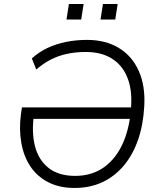

<svg xmlns="http://www.w3.org/2000/svg" viewBox="-20 -925 786 953"><path d="M350 8Q275 8 219.5 -20.5Q164 -49 130.5 -99.5Q97 -150 85.5 -217.5Q74 -285 84 -359L89 -392H653L645 -335H126L149 -360Q136 -269 153.5 -200Q171 -131 221 -91.5Q271 -52 353 -52Q438 -52 498.5 -96.5Q559 -141 592.5 -220Q626 -299 631 -401Q636 -483 611 -543Q586 -603 534 -635Q482 -667 406 -667Q357 -667 314 -658Q271 -649 233.5 -630Q196 -611 160 -580L138 -635Q172 -666 215 -686.5Q258 -707 308 -717Q358 -727 412 -727Q503 -727 569 -687.5Q635 -648 668.5 -573.5Q702 -499 696 -397Q691 -305 665 -230.5Q639 -156 594 -102.5Q549 -49 487.5 -20.5Q426 8 350 8ZM479 -828 491 -905H564L552 -828ZM310 -828 322 -905H395L383 -828Z"/></svg>

Font: Nunitoga
Style: Light Italic
Weight: 300
Italic angle: -9°
Designer: Vernon Adams
Foundry: Vernon Adams
Version: Version 1.0